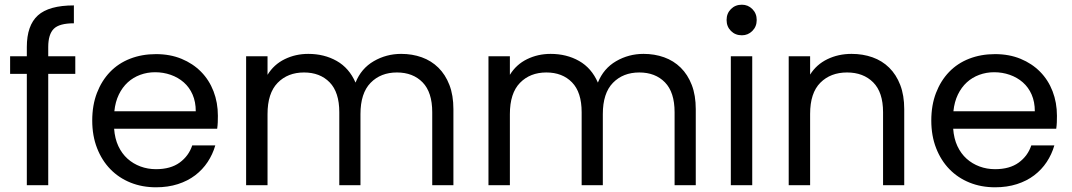

<svg xmlns="http://www.w3.org/2000/svg" viewBox="-20 -787 4555 816"><path d="M94 -473H23V-548H94V-587Q94 -679 141 -721.5Q188 -764 294 -764V-688Q232 -688 208.5 -664.5Q185 -641 185 -587V-548H300V-473H185V0H94Z M639 -480Q606 -480 576 -469Q546 -458 523 -437Q500 -416 485 -385Q470 -354 466 -314H812Q812 -354 798.5 -385Q785 -416 761 -437Q737 -458 705.5 -469Q674 -480 639 -480ZM895 -169Q884 -131 862.5 -98.5Q841 -66 809.5 -42Q778 -18 736 -4.5Q694 9 643 9Q584 9 534.5 -11Q485 -31 449 -68Q413 -105 392.5 -157.5Q372 -210 372 -275Q372 -340 392 -392Q412 -444 447.5 -481Q483 -518 533 -537.5Q583 -557 643 -557Q703 -557 751.5 -537Q800 -517 834.5 -482Q869 -447 887.5 -399Q906 -351 906 -295Q906 -280 905.5 -267Q905 -254 903 -240H465Q468 -198 483 -166Q498 -134 522 -112.5Q546 -91 577 -79.5Q608 -68 643 -68Q705 -68 743.5 -96Q782 -124 797 -169Z M1817 -310Q1817 -395 1776 -437Q1735 -479 1667 -479Q1598 -479 1555 -435Q1512 -391 1512 -302V0H1422V-310Q1422 -395 1381 -437Q1340 -479 1272 -479Q1203 -479 1160 -435Q1117 -391 1117 -302V0H1026V-548H1117V-469Q1144 -513 1190 -535.5Q1236 -558 1290 -558Q1358 -558 1411 -528Q1464 -498 1491 -436Q1515 -496 1568.5 -527Q1622 -558 1685 -558Q1732 -558 1772.5 -543.5Q1813 -529 1843 -499.5Q1873 -470 1890 -426Q1907 -382 1907 -323V0H1817Z M2847 -310Q2847 -395 2806 -437Q2765 -479 2697 -479Q2628 -479 2585 -435Q2542 -391 2542 -302V0H2452V-310Q2452 -395 2411 -437Q2370 -479 2302 -479Q2233 -479 2190 -435Q2147 -391 2147 -302V0H2056V-548H2147V-469Q2174 -513 2220 -535.5Q2266 -558 2320 -558Q2388 -558 2441 -528Q2494 -498 2521 -436Q2545 -496 2598.5 -527Q2652 -558 2715 -558Q2762 -558 2802.5 -543.5Q2843 -529 2873 -499.5Q2903 -470 2920 -426Q2937 -382 2937 -323V0H2847Z M3086 -548H3177V0H3086ZM3133 -637Q3105 -637 3086.5 -655.5Q3068 -674 3068 -702Q3068 -730 3086.5 -748.5Q3105 -767 3133 -767Q3159 -767 3177.5 -748.5Q3196 -730 3196 -702Q3196 -674 3177.5 -655.5Q3159 -637 3133 -637Z M3733 -310Q3733 -395 3691 -437Q3649 -479 3580 -479Q3510 -479 3466.5 -435.5Q3423 -392 3423 -303V0H3332V-548H3423V-470Q3450 -513 3496.5 -535.5Q3543 -558 3599 -558Q3647 -558 3688 -543.5Q3729 -529 3759 -499.5Q3789 -470 3806 -426Q3823 -382 3823 -323V0H3733Z M4205 -480Q4172 -480 4142 -469Q4112 -458 4089 -437Q4066 -416 4051 -385Q4036 -354 4032 -314H4378Q4378 -354 4364.5 -385Q4351 -416 4327 -437Q4303 -458 4271.5 -469Q4240 -480 4205 -480ZM4461 -169Q4450 -131 4428.5 -98.5Q4407 -66 4375.5 -42Q4344 -18 4302 -4.5Q4260 9 4209 9Q4150 9 4100.5 -11Q4051 -31 4015 -68Q3979 -105 3958.5 -157.5Q3938 -210 3938 -275Q3938 -340 3958 -392Q3978 -444 4013.5 -481Q4049 -518 4099 -537.5Q4149 -557 4209 -557Q4269 -557 4317.5 -537Q4366 -517 4400.5 -482Q4435 -447 4453.5 -399Q4472 -351 4472 -295Q4472 -280 4471.5 -267Q4471 -254 4469 -240H4031Q4034 -198 4049 -166Q4064 -134 4088 -112.5Q4112 -91 4143 -79.5Q4174 -68 4209 -68Q4271 -68 4309.5 -96Q4348 -124 4363 -169Z"/></svg>

Font: Poppins
Style: Regular
Weight: 400
Designer: Ninad Kale (Devanagari), Jonny Pinhorn (Latin)
Foundry: Indian Type Foundry
Version: Version 3.002 2017